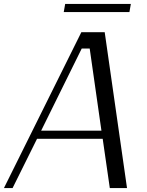

<svg xmlns="http://www.w3.org/2000/svg" viewBox="-20 -955 748 975"><path d="M393.1 -791.5H511.7L625 0H537.6L501.5 -250H168L43.9 0H0ZM395 -708.5 189 -291.5H495.1L435.5 -708.5ZM644.5 -935.1 637.2 -893.6H303.7L311 -935.1Z"/></svg>

Font: Resagnicto
Style: Italic
Weight: 500
Italic angle: -10°
Version: Version 0.999